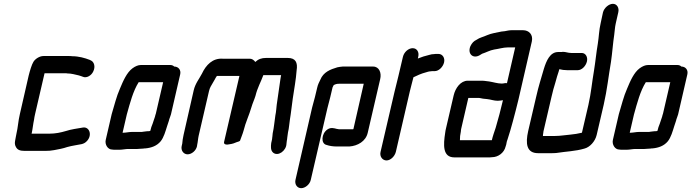

<svg xmlns="http://www.w3.org/2000/svg" viewBox="-20 -773 3615 1004"><path d="M59 -37C57 -27 57 -15 63 -5C71 11 85 16 109 16H217C233 16 249 15 263 12C285 8 312 3 331 -4C343 -8 358 -10 372 -13C398 -19 418 -16 436 -37C464 -69 446 -112 413 -106C385 -101 352 -97 325 -88C298 -80 270 -74 238 -74H145L146 -77C151 -100 153 -124 158 -147C159 -155 161 -167 164 -179L213 -390H319C324 -390 329 -390 332 -389C353 -389 373 -383 391 -379L404 -375L412 -372C433 -362 458 -379 467 -398C481 -425 471 -449 457 -456L449 -460C423 -470 392 -479 357 -479C353 -480 348 -480 342 -480H207C187 -480 164 -465 155 -450C146 -436 136 -402 130 -378L84 -177C75 -140 74 -107 66 -74C63 -63 62 -49 59 -37Z M626 -79H621L643 -174C660 -235 676 -297 705 -343H833L795 -179C792 -172 792 -168 791 -165C789 -160 788 -154 785 -147L778 -126C772 -113 770 -104 766 -89C764 -88 761 -87 759 -87C755 -87 749 -87 743 -86L727 -84C724 -83 721 -83 718 -83H668C654 -83 638 -79 626 -79ZM566 9C570 10 578 10 586 10H606C619 10 637 6 650 6H698C706 6 719 4 729 4C733 3 737 3 740 3C772 0 800 -10 820 -34C837 -55 845 -86 854 -114L861 -135C864 -142 864 -146 865 -149C868 -156 870 -164 874 -175L922 -383C928 -407 913 -425 891 -425C886 -430 879 -433 871 -433H716C703 -433 688 -427 673 -416C643 -394 624 -350 607 -309C589 -269 578 -222 564 -176L533 -42C527 -17 544 9 566 9Z M933 -22 930 -9C925 14 940 34 961 34C982 34 1005 15 1010 -8L1011 -15C1015 -33 1015 -46 1019 -64L1073 -297C1077 -315 1085 -326 1093 -340L1104 -359C1106 -364 1109 -368 1111 -371C1111 -372 1112 -373 1113 -374C1113 -375 1114 -375 1115 -376H1232L1152 -32C1149 -20 1158 -16 1170 -17C1185 -19 1198 -21 1211 -27C1222 -32 1230 -32 1235 -37C1241 -55 1249 -72 1254 -91C1264 -133 1283 -171 1295 -213C1301 -234 1310 -252 1316 -272C1326 -314 1344 -344 1357 -380H1450C1448 -372 1448 -368 1446 -357C1440 -315 1433 -267 1427 -225C1425 -210 1424 -187 1420 -170C1415 -138 1413 -107 1406 -76C1405 -68 1405 -63 1404 -56C1403 -53 1403 -50 1403 -47L1401 -37C1399 -30 1397 -21 1397 -12V-3C1397 8 1400 18 1408 25C1434 47 1477 15 1478 -21L1479 -30C1479 -33 1480 -36 1480 -38C1481 -43 1482 -47 1482 -52C1484 -62 1484 -71 1486 -81C1492 -105 1492 -124 1496 -148L1500 -174C1504 -201 1507 -231 1511 -258C1518 -306 1528 -359 1531 -404C1538 -447 1525 -470 1485 -470H1371C1348 -470 1331 -464 1315 -449C1307 -460 1297 -466 1286 -466H1145C1092 -470 1057 -433 1036 -388C1022 -361 1001 -336 993 -301L940 -68C936 -51 934 -35 933 -22Z M1605 168 1692 -207C1695 -219 1704 -253 1707 -265L1719 -316L1725 -328C1734 -333 1742 -335 1753 -335H1882L1828 -98C1827 -97 1825 -97 1824 -97H1753C1750 -98 1747 -98 1741 -99C1725 -103 1710 -108 1692 -96C1660 -74 1657 -21 1688 -15C1702 -10 1722 -7 1740 -7H1807C1850 -10 1893 -34 1903 -79L1968 -359C1976 -392 1963 -425 1931 -425H1772C1762 -424 1752 -423 1744 -421C1707 -410 1671 -396 1655 -356C1649 -344 1642 -330 1639 -316L1627 -266C1624 -253 1615 -222 1612 -210L1525 168C1520 191 1534 211 1555 211C1576 211 1600 191 1605 168Z M2087 -476 2063 -374C2057 -349 2049 -318 2043 -293L1970 21C1964 45 1980 66 2001 66C2022 66 2044 45 2050 21L2123 -295C2128 -318 2137 -347 2142 -369C2160 -378 2185 -389 2205 -394C2213 -396 2222 -400 2231 -400C2235 -401 2241 -401 2245 -401H2253C2274 -401 2296 -422 2302 -446C2308 -470 2294 -491 2273 -491H2265C2259 -491 2254 -491 2249 -490C2242 -490 2234 -489 2225 -486C2204 -481 2184 -475 2165 -467L2167 -476C2173 -501 2160 -521 2138 -521C2116 -521 2093 -501 2087 -476Z M2604 -336C2582 -336 2558 -344 2538 -347L2522 -349C2515 -350 2508 -351 2500 -351H2426C2389 -351 2361 -313 2352 -273L2312 -101C2310 -94 2309 -86 2308 -79C2298 -15 2294 50 2356 50H2535C2541 50 2549 50 2553 49C2584 49 2616 27 2624 -7C2627 -14 2628 -21 2629 -27C2630 -32 2631 -37 2634 -44C2645 -78 2652 -102 2662 -139C2671 -175 2683 -216 2691 -252L2761 -556C2769 -592 2746 -615 2715 -615H2655C2643 -615 2630 -612 2620 -610L2602 -608C2575 -602 2550 -599 2527 -589C2508 -580 2489 -577 2472 -565C2457 -558 2448 -548 2440 -532C2423 -492 2453 -464 2488 -484C2492 -487 2497 -490 2501 -492C2521 -498 2541 -510 2564 -514C2587 -517 2612 -525 2634 -525H2674L2631 -338C2621 -340 2614 -336 2604 -336ZM2390 -86C2390 -91 2391 -96 2392 -101L2429 -261H2480C2483 -261 2487 -261 2491 -260L2506 -257C2512 -256 2519 -256 2526 -255C2547 -253 2562 -246 2583 -246C2594 -246 2601 -248 2610 -249C2599 -202 2585 -148 2572 -105C2566 -88 2555 -55 2552 -40H2385C2385 -55 2386 -68 2390 -86Z M3022 -496H2967C2950 -496 2939 -502 2923 -502C2920 -501 2917 -501 2913 -501H2899C2856 -501 2837 -455 2824 -413C2810 -364 2796 -322 2784 -268L2742 -88C2727 -22 2733 28 2794 28H2862C2870 28 2880 28 2889 27C2939 19 2989 18 3036 4C3064 -3 3092 -33 3100 -67L3137 -226C3155 -305 3162 -375 3175 -450C3182 -498 3185 -546 3192 -592C3195 -613 3195 -629 3200 -651L3213 -708C3219 -732 3206 -753 3185 -753C3164 -753 3139 -732 3133 -708L3121 -652C3112 -614 3112 -581 3106 -544C3098 -498 3094 -452 3086 -403C3076 -346 3071 -287 3057 -225L3023 -79C3002 -74 2984 -71 2962 -69C2935 -67 2911 -62 2883 -62H2819C2820 -68 2819 -72 2821 -79C2821 -83 2822 -86 2823 -91L2864 -267C2871 -296 2876 -317 2884 -341L2893 -373C2896 -383 2899 -393 2902 -401C2903 -404 2903 -407 2905 -411H2906C2916 -408 2932 -406 2946 -406H3001C3022 -406 3043 -427 3049 -451C3055 -475 3042 -496 3022 -496Z M3278 -79H3273L3295 -174C3312 -235 3328 -297 3357 -343H3485L3447 -179C3444 -172 3444 -168 3443 -165C3441 -160 3440 -154 3437 -147L3430 -126C3424 -113 3422 -104 3418 -89C3416 -88 3413 -87 3411 -87C3407 -87 3401 -87 3395 -86L3379 -84C3376 -83 3373 -83 3370 -83H3320C3306 -83 3290 -79 3278 -79ZM3218 9C3222 10 3230 10 3238 10H3258C3271 10 3289 6 3302 6H3350C3358 6 3371 4 3381 4C3385 3 3389 3 3392 3C3424 0 3452 -10 3472 -34C3489 -55 3497 -86 3506 -114L3513 -135C3516 -142 3516 -146 3517 -149C3520 -156 3522 -164 3526 -175L3574 -383C3580 -407 3565 -425 3543 -425C3538 -430 3531 -433 3523 -433H3368C3355 -433 3340 -427 3325 -416C3295 -394 3276 -350 3259 -309C3241 -269 3230 -222 3216 -176L3185 -42C3179 -17 3196 9 3218 9Z"/></svg>

Font: Electronic
Style: CircIt
Weight: 900
Version: Version 1.011